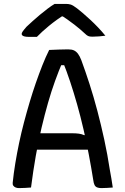

<svg xmlns="http://www.w3.org/2000/svg" viewBox="-20 -961 640 984"><path d="M90 -278H351Q369 -278 384 -276Q399 -274 412 -268L440 -280L444 -238L449 -194H115Q106 -194 100.5 -199Q95 -204 92.5 -213.5Q90 -223 90 -235ZM139 0Q124 1 109 2Q94 3 78 3Q68 3 60.5 0Q53 -3 48.5 -9Q44 -15 45 -24Q50 -73 58.5 -124.5Q67 -176 78 -228.5Q89 -281 103 -334Q117 -387 132 -437.5Q147 -488 163.5 -535.5Q180 -583 197 -626Q214 -669 232 -705Q258 -706 282.5 -707Q307 -708 329 -708Q348 -708 359.5 -702.5Q371 -697 380 -685Q389 -673 397 -652Q418 -595 439 -530Q460 -465 479 -393Q498 -321 514.5 -245Q531 -169 543 -90Q547 -67 551 -45Q555 -23 558 0Q543 1 528.5 2Q514 3 499 3Q487 3 478 -0.5Q469 -4 464.5 -13Q460 -22 458 -38Q448 -101 435.5 -167Q423 -233 408 -298Q393 -363 375.5 -425Q358 -487 339.5 -542.5Q321 -598 302 -645L327 -627H275L301 -645Q281 -598 262 -545.5Q243 -493 226 -433.5Q209 -374 193 -306.5Q177 -239 163.5 -162.5Q150 -86 139 0ZM260 -941Q268 -941 279 -941Q290 -941 300.5 -941Q311 -941 318 -941Q332 -941 343 -937.5Q354 -934 375 -918Q387 -909 405 -893.5Q423 -878 443 -859.5Q463 -841 483 -820Q503 -799 520 -778Q505 -776 487.5 -774.5Q470 -773 453 -773Q439 -773 431.5 -776.5Q424 -780 414 -790Q394 -809 361.5 -834.5Q329 -860 278 -893L333 -877Q317 -877 300.5 -877Q284 -877 267 -877L322 -894Q268 -859 231 -828.5Q194 -798 169 -772H129Q115 -772 106.5 -774Q98 -776 94.5 -779.5Q91 -783 91 -787Q91 -792 96.5 -800Q102 -808 116 -824Q130 -837 147.5 -853Q165 -869 185 -885.5Q205 -902 224 -916.5Q243 -931 260 -941Z"/></svg>

Font: Rec Mono Semicasual
Style: Regular
Weight: 400
Version: Version 1.085; ttfautohint (v1.8.4.7-5d5b)